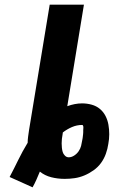

<svg xmlns="http://www.w3.org/2000/svg" viewBox="-20 -755 486 819"><path d="M21 0Q40 -36 58 -73Q76 -110 98 -146Q98 -159 100 -173Q102 -187 104 -201L192 -735H338L267 -302Q283 -308 299 -311Q315 -314 330 -314Q351 -314 371 -308.5Q391 -303 406 -290.5Q421 -278 430 -260.5Q439 -243 442.5 -223Q446 -203 446 -182.5Q446 -162 442 -141Q439 -120 431.5 -99Q424 -78 411 -60Q398 -42 379 -28.5Q360 -15 339.5 -6.5Q319 2 298 5Q277 8 256 8Q226 8 198.5 1Q171 -6 150 -23Q143 -6 135.5 11Q128 28 119 44ZM273 -84Q285 -84 296.5 -91.5Q308 -99 315.5 -110Q323 -121 326 -133Q329 -145 331 -158Q332 -162 332.5 -166Q333 -170 333.5 -174.5Q334 -179 334.5 -183Q335 -187 335 -191Q335 -195 335 -199.5Q335 -204 335.5 -208Q336 -212 335 -217Q334 -222 330 -222Q308 -222 287 -213Q266 -204 248 -190L247 -182Q245 -172 244 -162.5Q243 -153 243 -143.5Q243 -134 244 -124.5Q245 -115 247.5 -106.5Q250 -98 257 -91Q264 -84 273 -84Z"/></svg>

Font: Iosevka Aile Heavy
Style: Italic
Weight: 900
Italic angle: -9°
Designer: Belleve Invis
Foundry: Belleve Invis
Version: Version 31.1.0; ttfautohint (v1.8.4)